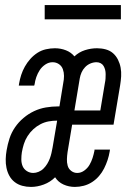

<svg xmlns="http://www.w3.org/2000/svg" viewBox="-20 -728 540 756"><path d="M102 8Q84 8 67.5 3.5Q51 -1 38 -11Q25 -21 17 -35.5Q9 -50 5.5 -67Q2 -84 2.5 -101.5Q3 -119 6 -136Q10 -160 17.5 -183Q25 -206 39 -226.5Q53 -247 72.5 -263.5Q92 -280 114.5 -290.5Q137 -301 161 -305Q185 -309 208 -309H214L229 -401Q232 -415 232 -429Q232 -443 227.5 -455.5Q223 -468 212 -475.5Q201 -483 187 -483Q172 -483 158.5 -474Q145 -465 136.5 -452Q128 -439 123 -424.5Q118 -410 116 -395Q115 -394 115 -393Q115 -392 115 -391H54Q54 -393 54.5 -394.5Q55 -396 55 -398Q58 -416 63.5 -433Q69 -450 78 -466Q87 -482 99.5 -496Q112 -510 127.5 -520Q143 -530 161 -534Q179 -538 196 -538Q219 -538 239.5 -530Q260 -522 273 -506Q291 -523 314.5 -530.5Q338 -538 362 -538Q380 -538 396.5 -533.5Q413 -529 425 -518.5Q437 -508 444.5 -493Q452 -478 455 -461.5Q458 -445 457 -427.5Q456 -410 453 -392L427 -237H264L246 -129Q244 -115 243.5 -101.5Q243 -88 246.5 -75.5Q250 -63 260.5 -55Q271 -47 284 -47Q299 -47 312 -56.5Q325 -66 332.5 -79Q340 -92 344.5 -106Q349 -120 352 -135Q352 -136 352 -137Q352 -138 352 -139H413Q413 -137 412.5 -135.5Q412 -134 412 -132Q409 -114 403.5 -97.5Q398 -81 390 -65Q382 -49 370 -35Q358 -21 342.5 -11Q327 -1 309.5 3.5Q292 8 275 8Q251 8 230 -1.5Q209 -11 197 -30Q178 -11 152.5 -1.5Q127 8 102 8ZM273 -293H375L393 -401Q395 -410 395.5 -418.5Q396 -427 396 -436Q396 -445 394 -453Q392 -461 388 -468Q384 -475 376.5 -479Q369 -483 360 -483Q348 -483 336 -478Q324 -473 315 -463.5Q306 -454 301 -442.5Q296 -431 294 -419ZM111 -47Q121 -47 132 -51.5Q143 -56 151.5 -64.5Q160 -73 166 -83Q172 -93 176 -103.5Q180 -114 182.5 -125Q185 -136 187 -147L205 -253Q188 -253 171.5 -250Q155 -247 139.5 -239Q124 -231 111 -219Q98 -207 88.5 -192Q79 -177 74 -161Q69 -145 66 -128Q64 -115 64 -100.5Q64 -86 69 -74Q74 -62 85.5 -54.5Q97 -47 111 -47ZM156 -652V-708H456V-652Z"/></svg>

Font: Iosevka Slab Light Oblique
Style: Regular
Weight: 300
Italic angle: -9°
Monospace: yes
Designer: Belleve Invis
Foundry: Belleve Invis
Version: Version 11.1.1; ttfautohint (v1.8.3)